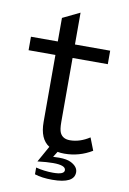

<svg xmlns="http://www.w3.org/2000/svg" viewBox="-95 -803 659 980"><g transform="rotate(10 235.0 -313.5)"><path d="M241.2 -746.1V-581.1H423.8V-511.2H241.2V-180.2Q241.2 -140.6 249 -124Q262.7 -95.2 300.3 -95.2Q351.6 -95.2 401.9 -127.9L427.2 -63Q361.3 -22.9 284.2 -22.9Q265.1 -22.9 249 -25.9L231 2.9Q249.5 2 262.2 2Q302.2 2 324.2 13.2Q360.4 31.7 360.4 60.5Q360.4 119.1 246.6 119.1Q192.9 119.1 155.3 106.9V71.8Q198.7 83 244.6 83Q302.2 83 302.2 60.1Q302.2 34.2 236.8 34.2Q204.1 34.2 156.2 40L203.1 -43.9Q152.3 -75.7 152.3 -164.1V-511.2H13.2V-581.1H152.3V-703.1Z"/></g></svg>

Font: BIZ UDPGothic
Style: Regular
Weight: 400
Designer: TypeBank Co., Ltd.
Foundry: Morisawa Inc.
Version: Version 1.051